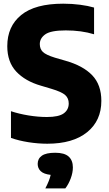

<svg xmlns="http://www.w3.org/2000/svg" viewBox="-20 -770 590 1042"><path d="M236.5 10Q187 10 134.5 1.8Q82 -6.5 39.5 -21.5V-166.5Q83 -152 135 -143.5Q187 -135 234.5 -135Q299 -135 326 -154.8Q353 -174.5 353 -208.5Q353 -237 333.8 -254.2Q314.5 -271.5 259 -288L202 -305Q117 -329.5 68.2 -381.5Q19.5 -433.5 19.5 -519.5Q19.5 -627 95 -688.5Q170.5 -750 323 -750Q371.5 -750 414.8 -744.2Q458 -738.5 490.5 -729V-584Q422 -605 337 -605Q256 -605 226 -583.8Q196 -562.5 196 -531Q196 -504 212.8 -488Q229.5 -472 278 -457L335 -440.5Q430.5 -413.5 480.2 -361.8Q530 -310 530 -222.5Q530 -115 452.8 -52.5Q375.5 10 236.5 10ZM226 252.5Q249 208.5 255 179Q218 175 201.2 159.2Q184.5 143.5 184.5 119.5Q184.5 91 207.2 75Q230 59 279.5 59Q330 59 352.8 79.8Q375.5 100.5 375.5 138.5Q375.5 167 363.8 198.5Q352 230 334.5 252.5Z"/></svg>

Font: Encode Sans Semi Condensed ExtraBold
Style: Regular
Weight: 800
Width: 4
Designer: Multiple Designers
Foundry: Impallari Type
Version: Version 3.000; ttfautohint (v1.8.3) -l 8 -r 50 -G 200 -x 14 